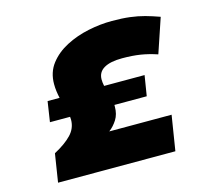

<svg xmlns="http://www.w3.org/2000/svg" viewBox="-102 -834 1064 958"><g transform="rotate(-15 430.5 -355.0)"><path d="M84 0 107 -146Q165 -177 196.5 -210Q228 -243 228 -287Q228 -294 227 -302H123L139 -407H201Q197 -424 194.5 -442.5Q192 -461 192 -480Q192 -541 225.5 -584.5Q259 -628 313 -656Q367 -684 429.5 -697Q492 -710 551 -710Q605 -710 645 -705Q685 -700 719.5 -690.5Q754 -681 793 -667L733 -489Q688 -504 647 -510.5Q606 -517 553 -517Q492 -517 459.5 -498Q427 -479 427 -441Q427 -426 431 -407H640L623 -302H456Q456 -297 456 -293Q456 -254 438.5 -226.5Q421 -199 397 -181H719L690 0Z"/></g></svg>

Font: Georama Extended Black
Style: Italic
Weight: 900
Width: 7
Italic angle: -9°
Designer: Jean-Baptiste Levee
Foundry: Production Type
Version: Version 1.000